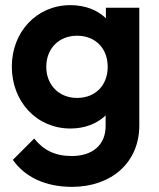

<svg xmlns="http://www.w3.org/2000/svg" viewBox="-20 -513 619 747"><path d="M260 214C414 214 522 119 522 -25V-483H392V-442C359 -474 311 -493 254 -493C123 -493 26 -389 26 -254C26 -117 123 -13 254 -13C310 -13 358 -32 391 -64V-23C391 51 340 94 259 94C194 94 149 71 113 26L30 109C77 176 157 214 260 214ZM160 -253C160 -323 208 -374 280 -374C352 -374 399 -324 399 -253C399 -182 352 -132 280 -132C208 -132 160 -184 160 -253Z"/></svg>

Font: MV Cash SemiBold
Style: Regular
Weight: 600
Designer: Rodrigo Fuenzalida
Foundry: fragTYPE
Version: Version 1.100;Glyphs 3.1.2 (3151)